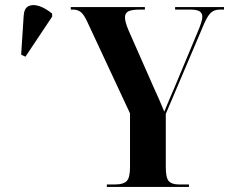

<svg xmlns="http://www.w3.org/2000/svg" viewBox="-20 -742 909 762"><path d="M404 0V-10H438Q469 -10 482.5 -23Q496 -36 496 -79V-292L328 -652Q314 -683 301.5 -693.5Q289 -704 269 -704H261V-714H555V-704H537Q503 -704 489.5 -697Q476 -690 476 -673Q476 -655 490 -622L590 -395Q601 -371 611 -348.5Q621 -326 632 -299Q641 -322 652 -347Q663 -372 673 -396L764 -614Q783 -658 783 -675Q783 -690 772 -697Q761 -704 735 -704H675V-714H869V-704H854Q831 -704 818 -692.5Q805 -681 791 -650L638 -290V-79Q638 -36 650 -23Q662 -10 689 -10H730V0ZM81 -517 64 -525 74 -680Q76 -709 93 -717.5Q110 -726 135 -718Q160 -710 187 -688V-676Z"/></svg>

Font: Noto Serif Display Condensed
Style: Bold
Weight: 700
Width: 3
Designer: Monotype Design Team
Foundry: Monotype Imaging Inc.
Version: Version 2.009